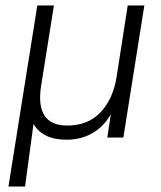

<svg xmlns="http://www.w3.org/2000/svg" viewBox="-20 -505 593 705"><path d="M11 180 117 -485H178L131 -190Q108 -44 227 -44Q303 -44 349 -92.5Q395 -141 408 -222L449 -485H510L433 0H374L387 -86Q362 -41 320 -16.5Q278 8 224 8Q137 8 103 -50L72 180Z"/></svg>

Font: Nunito Sans Light
Style: Italic
Weight: 300
Italic angle: -9°
Designer: Vernon Adams
Foundry: Vernon Adams
Version: Version 3.006; ttfautohint (v1.8.3)